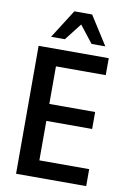

<svg xmlns="http://www.w3.org/2000/svg" viewBox="-100 -982 697 1042"><g transform="rotate(10 249.0 -461.5)"><path d="M64.5 0V-705H451V-611.5H176.5V-404.5H429V-311H176.5V-93.5H451V0ZM122.5 -765 223 -923H321L421.5 -765H345.5L272 -859L198.5 -765Z"/></g></svg>

Font: Nunito Sans 12pt ExtraLight Condensed
Style: Regular
Weight: 200
Width: 3
Version: Version 3.101;gftools[0.9.27]